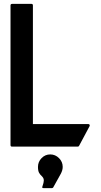

<svg xmlns="http://www.w3.org/2000/svg" viewBox="-20 -753 518 986"><path d="M433 -116Q438 -116 440 -112.5Q442 -109 440 -105L386 -4Q384 0 379 0H42Q34 0 34 -8V-725Q34 -733 42 -733H142Q149 -733 149 -725V-116ZM203 213Q194 213 198 204Q205 184 205 174Q205 166 202 161Q199 156 194 151Q186 144 180.5 134Q175 124 175 104Q175 78 193.5 59Q212 40 238 40Q264 40 283 59Q302 78 302 104Q302 113 299.5 121.5Q297 130 293 138L253 210Q250 213 247 213Z"/></svg>

Font: RonaldsonGothic
Style: Regular
Weight: 400
Designer: Mr. Robertson for MacKellar, Smiths & Jordan Co. Philadelphia
Foundry: CAT-Fonts Peter Wiegel
Version: Version 1.000